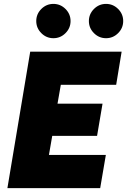

<svg xmlns="http://www.w3.org/2000/svg" viewBox="-20 -965 652 985"><path d="M135 -700H604L576 -530H292L275 -433H506L478 -268H248L231 -170H523L494 0H18ZM166 -857Q166 -893 192 -919Q218 -945 254 -945Q290 -945 316 -919Q342 -893 342 -857Q342 -821 316 -795Q290 -769 254 -769Q218 -769 192 -795Q166 -821 166 -857ZM524 -945Q560 -945 586 -919Q612 -893 612 -857Q612 -821 586 -795Q560 -769 524 -769Q488 -769 462 -795Q436 -821 436 -857Q436 -893 462 -919Q488 -945 524 -945Z"/></svg>

Font: Oak Sans Black
Style: Italic
Weight: 900
Italic angle: -9.5°
Foundry: Erik Kennedy, Walven
Version: Version 1.000